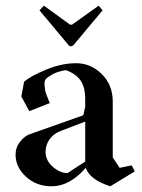

<svg xmlns="http://www.w3.org/2000/svg" viewBox="-20 -651 504 681"><path d="M231.4 -486.3 224.6 -489.3 120.1 -614.3 135.7 -630.9 228.5 -563.5H235.4L330.1 -630.9L343.8 -614.3L239.3 -489.3ZM163.1 9.8Q109.4 9.8 72.3 -24.2Q35.2 -58.1 35.2 -102.5Q35.2 -128.4 51.8 -149.2Q68.4 -169.9 87.9 -175.8L275.4 -242.2L282.2 -272.5V-298.8Q282.2 -341.3 266.1 -365Q250 -388.7 213.9 -402.3Q185.1 -397.5 168.2 -388.4Q151.4 -379.4 143.8 -372.1Q136.2 -364.7 138.2 -346.2Q140.1 -327.6 142.8 -320.1Q145.5 -312.5 155.8 -287.1Q156.2 -285.6 156.2 -285.2L84 -256.8L55.7 -308.6L65.4 -361.3Q90.3 -382.3 144.8 -404.5Q199.2 -426.8 250 -426.8Q302.2 -426.8 341.1 -388.2Q379.9 -349.6 379.9 -291V-92.8L404.3 -55.7L447.3 -64.5L458 -43L371.1 9.8Q298.3 -13.7 284.2 -55.7Q227.1 9.8 163.1 9.8ZM219.7 -37.1 282.2 -78.1V-219.7L195.3 -186.5Q169.4 -176.8 155.5 -156.5Q141.6 -136.2 141.6 -112.3Q141.6 -82 167 -59.6Q192.4 -37.1 219.7 -37.1Z"/></svg>

Font: Comprehension SemiBold
Style: Regular
Weight: 600
Designer: Alfredo Marco Pradil
Foundry: Alfredo Marco Pradil
Version: 1.0